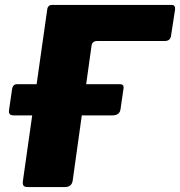

<svg xmlns="http://www.w3.org/2000/svg" viewBox="-20 -762 733 782"><path d="M172 -721Q174 -742 192 -742H679Q695 -742 693 -723L677 -619Q675 -595 651 -595H377Q356 -595 353 -577L276 -26Q272 0 243 0H95Q80 0 76 -5.5Q72 -11 73 -23ZM483 -401 471 -318Q468 -292 437 -292H37Q24 -292 19.5 -297.5Q15 -303 17 -315L29 -398Q32 -419 49 -419H469Q486 -419 483 -401Z"/></svg>

Font: Libre Franklin ExtraBold
Style: Italic
Weight: 800
Italic angle: -8°
Designer: Pablo Impallari, Rodrigo Fuenzalida, Nhung Nguyen
Foundry: Impallari Type
Version: Version 3.000